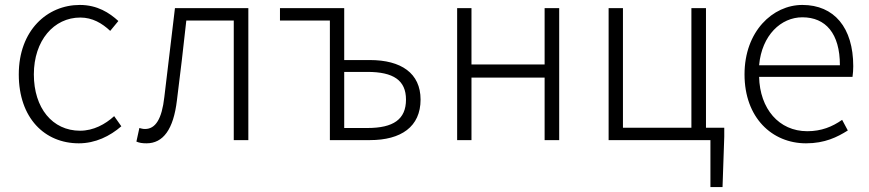

<svg xmlns="http://www.w3.org/2000/svg" viewBox="-20 -567 3515 777"><path d="M299 13C366 13 425 -16 471 -56L442 -97C406 -64 358 -38 304 -38C192 -38 117 -130 117 -266C117 -403 198 -496 305 -496C354 -496 393 -473 426 -442L459 -482C423 -515 374 -547 303 -547C171 -547 56 -444 56 -266C56 -89 161 13 299 13Z M573 13C640 13 682 -43 696 -161C710 -269 722 -376 734 -484H926V0H985V-534H688C674 -413 659 -294 645 -174C635 -85 609 -45 567 -45C558 -45 551 -47 544 -49L532 6C544 11 555 13 573 13Z M1315 0H1477C1603 0 1682 -54 1682 -164C1682 -271 1603 -324 1477 -324H1373V-534H1113V-484H1315ZM1373 -49V-276H1467C1572 -276 1623 -242 1623 -164C1623 -84 1572 -49 1467 -49Z M1830 0H1888V-253H2184V0H2243V-534H2184V-306H1888V-534H1830Z M2855 190H2904L2911 -14V-50H2837V-534H2778V-50H2501V-534H2443V0H2855Z M3242 13C3318 13 3368 -12 3411 -39L3388 -82C3348 -54 3304 -36 3247 -36C3132 -36 3055 -127 3052 -256H3430C3432 -270 3433 -285 3433 -299C3433 -455 3356 -547 3227 -547C3107 -547 2993 -440 2993 -266C2993 -91 3104 13 3242 13ZM3052 -303C3063 -425 3141 -497 3227 -497C3321 -497 3379 -432 3379 -303Z"/></svg>

Font: Noto Sans TC Light
Style: Regular
Weight: 300
Designer: Ryoko NISHIZUKA 西塚涼子 (kana, bopomofo & ideographs); Paul D. Hunt (Latin, Greek & Cyrillic); Sandoll Communications 산돌커뮤니
Foundry: Adobe
Version: Version 2.004;hotconv 1.0.118;makeotfexe 2.5.65603